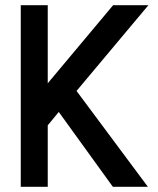

<svg xmlns="http://www.w3.org/2000/svg" viewBox="-20 -720 608 740"><path d="M550 0H415L206.5 -288.5L164 -237V0H60V-700H164V-399L416 -700H552L275 -369.5Z"/></svg>

Font: Urbanist SemiBold
Style: Regular
Weight: 600
Designer: Corey Hu
Foundry: Corey Hu
Version: Version 1.321; ttfautohint (v1.8.4.7-5d5b)